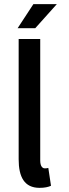

<svg xmlns="http://www.w3.org/2000/svg" viewBox="-20 -894 331 926"><path d="M70 -126C70 -41 97 12 171 12C195 12 213 8 226 2L213 -84C205 -82 200 -82 196 -82C185 -82 174 -92 174 -120V-706H70ZM254 -874H141L65 -758H150Z"/></svg>

Font: Falling Sky
Style: Condensed
Weight: 400
Designer: Paul D. Hunt
Foundry: Adobe Systems Incorporated
Version: Version 1.02